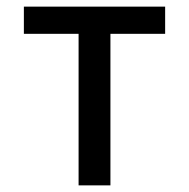

<svg xmlns="http://www.w3.org/2000/svg" viewBox="-20 -559 570 579"><path d="M217 0H313V-457H478V-539H52V-457H217Z"/></svg>

Font: Noto Sans Mono Condensed Medium
Style: Regular
Weight: 500
Width: 3
Designer: Monotype Design Team
Foundry: Monotype Imaging Inc.
Version: Version 2.014